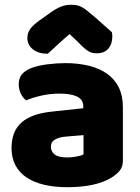

<svg xmlns="http://www.w3.org/2000/svg" viewBox="-20 -764 584 800"><path d="M260 -108Q277 -108 297.5 -111.5Q318 -115 328 -121V-201L256 -195Q228 -193 210 -183Q192 -173 192 -153Q192 -133 207.5 -120.5Q223 -108 260 -108ZM252 -501Q306 -501 350.5 -490Q395 -479 426.5 -456.5Q458 -434 475 -399.5Q492 -365 492 -318V-94Q492 -68 477.5 -51.5Q463 -35 443 -23Q378 16 260 16Q207 16 164.5 6Q122 -4 91.5 -24Q61 -44 44.5 -75Q28 -106 28 -147Q28 -216 69 -253Q110 -290 196 -299L327 -313V-320Q327 -349 301.5 -361.5Q276 -374 228 -374Q190 -374 154 -366Q118 -358 89 -346Q76 -355 67 -373.5Q58 -392 58 -412Q58 -438 70.5 -453.5Q83 -469 109 -480Q138 -491 177.5 -496Q217 -501 252 -501ZM270 -622Q236 -593 217 -575Q198 -557 179 -540Q140 -540 117 -558.5Q94 -577 94 -606Q94 -626 105 -642Q116 -658 142 -677L191 -712Q215 -729 234.5 -736.5Q254 -744 274 -744Q287 -744 297.5 -742.5Q308 -741 319 -735.5Q330 -730 343 -719.5Q356 -709 376 -692L446 -630Q447 -625 447.5 -621Q448 -617 448 -612Q448 -581 431.5 -561.5Q415 -542 384 -542Q374 -542 366 -543.5Q358 -545 349.5 -550Q341 -555 330 -564.5Q319 -574 304 -590Z"/></svg>

Font: Baloo Thambi
Style: Regular
Weight: 400
Designer: Aadarsh Rajan and Ek Type
Foundry: Ek Type
Version: Version 1.100;PS 1.000;hotconv 1.0.88;makeotf.lib2.5.647800;